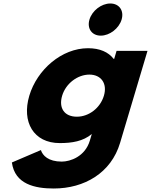

<svg xmlns="http://www.w3.org/2000/svg" viewBox="-20 -804 864 1099"><path d="M611.4 -784C560.4 -784 507.2 -743 492.1 -692C476.9 -641 505.7 -600 556.7 -600C607.7 -600 660.9 -641 676.1 -692C691.2 -743 662.4 -784 611.4 -784ZM48 126C64.8 251 180.6 275 287.6 275C462.6 275 616.1 186 667.3 14L824.3 -513H647.3L633.6 -467H630.6C600.2 -506 551.7 -528 483.7 -528C333.7 -528 192.4 -406 147.7 -256C103.1 -106 172 15 322 15C392 15 455 5 505.5 -37L494.2 1C467.1 92 382.5 121 333.5 121C256.5 121 223.9 86 214.1 55ZM335.7 -256C356.9 -327 424.8 -377 491.8 -377C557.8 -377 595.9 -327 574.7 -256C553.9 -186 489 -136 420 -136C348 -136 314.9 -186 335.7 -256Z"/></svg>

Font: Hussar
Style: BdOblThree
Weight: 700
Foundry: Cannot Into Space Fonts
Version: Version 2.00